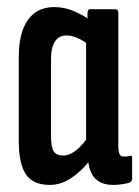

<svg xmlns="http://www.w3.org/2000/svg" viewBox="-20 -516 393 542"><path d="M121 6Q73 6 53 -24Q33 -54 33 -119V-356Q33 -401 44.5 -432Q56 -463 78 -479.5Q100 -496 134 -496Q163 -496 191 -483.5Q219 -471 237 -457L233 -388Q216 -401 199.5 -408.5Q183 -416 167 -416Q154 -416 144.5 -409Q135 -402 129.5 -387.5Q124 -373 124 -349V-132Q124 -101 131.5 -89Q139 -77 158 -77Q177 -77 196 -92.5Q215 -108 232 -135L244 -77Q219 -41 187 -17.5Q155 6 121 6ZM299 6Q228 6 228 -80V-98L223 -104V-417L227 -442V-479Q227 -490 235 -490H305Q314 -490 314 -479V-105Q314 -88 317.5 -81Q321 -74 330 -74Q335 -74 339.5 -74.5Q344 -75 347 -76Q353 -78 353 -70V-11Q353 -3 344 0Q322 6 299 6Z"/></svg>

Font: Sofia Sans Extra Condensed SemiBold
Style: Regular
Weight: 600
Designer: Botio Nikoltchev, Ani Petrova
Foundry: lettersoup
Version: Version 4.101